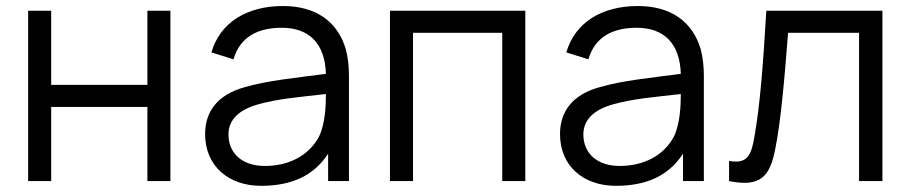

<svg xmlns="http://www.w3.org/2000/svg" viewBox="-20 -598 3007 634"><path d="M466.7 -562.5V-317.7H149V-562.5H72.9V0H149V-244.8H466.7V0H542.7V-562.5Z M1132.3 0V-346.9C1132.3 -379.2 1129.2 -407.3 1121.9 -435.4C1094.8 -527.1 1022.9 -578.1 914.6 -578.1C792.7 -578.1 706.2 -521.9 678.1 -425L751 -402.1C772.9 -477.1 832.3 -506.3 910.4 -506.3C1001 -506.3 1053.1 -454.2 1056.2 -354.2C954.2 -340.6 863.5 -332.3 785.4 -309.4C697.9 -284.4 657.3 -229.2 657.3 -155.2C657.3 -50 734.4 15.6 841.7 15.6C941.7 15.6 1015.6 -16.7 1063.5 -90.6V0ZM1033.3 -146.9C1000 -84.4 934.4 -50 854.2 -50C781.2 -50 734.4 -90.6 734.4 -154.2C734.4 -205.2 772.9 -236.5 831.2 -253.1C897.9 -271.9 964.6 -277.1 1056.2 -287.5C1056.2 -251 1054.2 -189.6 1033.3 -146.9Z M1714.6 -562.5H1267.7V0H1343.8V-489.6H1638.5V0H1714.6Z M2304.2 0V-346.9C2304.2 -379.2 2301 -407.3 2293.8 -435.4C2266.7 -527.1 2194.8 -578.1 2086.5 -578.1C1964.6 -578.1 1878.1 -521.9 1850 -425L1922.9 -402.1C1944.8 -477.1 2004.2 -506.3 2082.3 -506.3C2172.9 -506.3 2225 -454.2 2228.1 -354.2C2126 -340.6 2035.4 -332.3 1957.3 -309.4C1869.8 -284.4 1829.2 -229.2 1829.2 -155.2C1829.2 -50 1906.3 15.6 2013.5 15.6C2113.5 15.6 2187.5 -16.7 2235.4 -90.6V0ZM2205.2 -146.9C2171.9 -84.4 2106.2 -50 2026 -50C1953.1 -50 1906.3 -90.6 1906.3 -154.2C1906.3 -205.2 1944.8 -236.5 2003.1 -253.1C2069.8 -271.9 2136.5 -277.1 2228.1 -287.5C2228.1 -251 2226 -189.6 2205.2 -146.9Z M2510.4 -562.5C2500 -383.3 2489.6 -252.1 2471.9 -151C2461.5 -87.5 2450 -55.2 2387.5 -66.7V0C2491.7 20.8 2522.9 -14.6 2540.6 -109.4C2557.3 -192.7 2569.8 -326 2582.3 -489.6H2816.7V0H2893.8V-562.5Z"/></svg>

Font: Manrope3
Style: Regular
Weight: 400
Width: 4
Designer: Mikhail Sharanda
Foundry: Mikhail Sharanda
Version: Version 3.000;PS 003.000;hotconv 1.0.88;makeotf.lib2.5.64775